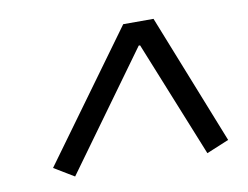

<svg xmlns="http://www.w3.org/2000/svg" viewBox="-54 -770 708 549"><g transform="rotate(-10 300.0 -495.5)"><path d="M507 -293 371 -630H367L123 -293L65 -328L334 -698H422L572 -320Z"/></g></svg>

Font: iA Writer Mono V
Style: Regular
Weight: 400
Italic angle: -9.5°
Designer: Mike Abbink, Paul van der Laan, Pieter van Rosmalen
Foundry: Bold Monday
Version: Version 2.000